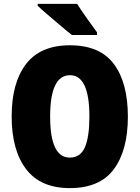

<svg xmlns="http://www.w3.org/2000/svg" viewBox="-20 -958 719 988"><path d="M638 -358Q638 -532 566 -628.5Q494 -725 340 -725Q188 -725 114 -628.5Q40 -532 40 -359Q40 -185 114.5 -87.5Q189 10 339 10Q494 10 566 -87.5Q638 -185 638 -358ZM238 -358Q238 -571 340 -571Q440 -571 440 -358Q440 -254 417 -200.5Q394 -147 339 -147Q238 -147 238 -358ZM377 -938H174V-928Q193 -910 227 -881Q261 -852 295 -823Q329 -794 350 -778H479V-792Q461 -816 429 -861Q397 -906 377 -938Z"/></svg>

Font: Noto Sans Display SemiCondensed Black
Style: Regular
Weight: 900
Width: 4
Designer: Monotype Design Team
Foundry: Monotype Imaging Inc.
Version: Version 1.900